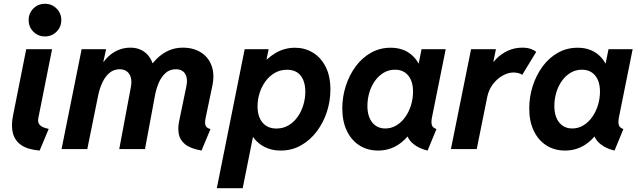

<svg xmlns="http://www.w3.org/2000/svg" viewBox="-20 -781 3353 1006"><path d="M187.8 7.8Q126.7 3 92.5 -20Q58.3 -43 47.8 -82.3Q37.3 -121.6 48.2 -175.3L117.4 -523.1H252.8L181 -163.2Q176.8 -141.8 185.6 -130.2Q194.4 -118.6 208.8 -113.3Q223.2 -108.1 235.1 -105.6ZM215.7 -590.1Q179.4 -590.1 154.8 -615Q130.1 -639.9 130.1 -675.8Q130.1 -711.7 154.8 -736.4Q179.5 -761.2 215.7 -761.2Q251.4 -761.2 276.3 -736.4Q301.2 -711.7 301.2 -675.8Q301.2 -639.9 276.3 -615Q251.4 -590.1 215.7 -590.1Z M1036 7.8Q977.6 -2.4 950 -25Q922.4 -47.6 916.9 -78.4Q911.3 -109.1 918.1 -143.6L956.1 -326.9Q960.8 -348.8 959.1 -365.8Q957.4 -382.9 950 -394.5Q942.7 -406.1 930.3 -412.1Q918 -418.2 901.2 -418.2Q869.1 -418.2 846.9 -397.9Q824.8 -377.7 811.8 -347Q798.8 -316.3 792.8 -284.9L739.7 0H604.8L665.4 -323.1Q671.5 -354.2 665.3 -375.4Q659.2 -396.6 644 -407.4Q628.8 -418.2 606.7 -418.2Q576.5 -418.2 553.8 -399.2Q531.2 -380.2 516.7 -349.4Q502.2 -318.7 494.9 -283.6L437.4 0H302.5L407.7 -523.1H535.9L521.5 -457.7H543.2L494.3 -407.9Q525.2 -471.9 568.4 -501.6Q611.7 -531.3 663.6 -531.3Q696.8 -531.3 722.4 -517.9Q747.9 -504.4 764.1 -480.4Q780.3 -456.4 785 -425.2L757.7 -450.1H800.7L768.1 -433.4Q786.1 -459.6 810.9 -482Q835.8 -504.3 867.6 -517.8Q899.5 -531.3 938.3 -531.3Q992.9 -531.3 1032.3 -506.7Q1071.7 -482.1 1088.6 -436.9Q1105.4 -391.7 1092.4 -330.3L1057.7 -164.7Q1051.5 -135.4 1057.6 -122.4Q1063.6 -109.3 1082.8 -104.8Z M1116 205.1 1262 -523.1H1387.5L1376.6 -469.6H1397.4L1360 -426.8L1301.5 -128.9L1325.5 -62.7H1305.3L1251.6 205.1ZM1451 7.8Q1395.7 7.8 1354.2 -17.9Q1312.6 -43.6 1289.6 -90.9Q1266.6 -138.1 1266.6 -203.1Q1266.6 -262.7 1285.8 -320.8Q1304.9 -378.9 1340 -426.5Q1375.1 -474 1422.5 -502.5Q1469.9 -530.9 1525.8 -530.9Q1576.3 -530.9 1618.4 -505.9Q1660.5 -481 1685.8 -432Q1711.2 -383 1711.2 -311Q1711.2 -251.2 1692.6 -194.4Q1674 -137.7 1639.4 -92Q1604.9 -46.4 1557.1 -19.3Q1509.4 7.8 1451 7.8ZM1428.6 -107.6Q1463.5 -107.6 1491.5 -124Q1519.5 -140.5 1539.2 -168.4Q1559 -196.3 1569.3 -230.6Q1579.7 -264.9 1579.7 -300.2Q1579.7 -353.8 1555.5 -384.7Q1531.2 -415.5 1483.7 -415.5Q1448.5 -415.5 1420.1 -399.2Q1391.8 -382.9 1371.5 -355.5Q1351.1 -328 1340.3 -293.8Q1329.4 -259.7 1329.4 -224.4Q1329.4 -169.8 1355.6 -138.7Q1381.7 -107.6 1428.6 -107.6Z M1961.1 7.8Q1905.7 7.8 1863.4 -19Q1821.1 -45.9 1797.3 -95.6Q1773.5 -145.3 1773.5 -213.2Q1773.5 -273.5 1791.7 -330.2Q1809.9 -387 1843.2 -432.4Q1876.5 -477.8 1923.2 -504.3Q1969.9 -530.9 2026.8 -530.9Q2083.1 -530.9 2122.9 -503.9Q2162.7 -476.8 2180.9 -430.4L2110.4 -448.9H2228.2L2165.1 -405.2L2188.8 -523.1H2315.3L2243.8 -168.1Q2238.6 -142.8 2242.4 -127.2Q2246.3 -111.6 2266.8 -104.8L2220.5 7.8Q2188.3 0.5 2162.9 -14.8Q2137.5 -30.1 2123.4 -51.2Q2109.2 -72.4 2111.5 -96.4L2175.4 -65.2H2053.5L2144.1 -106.2Q2110.8 -50.7 2064.5 -21.4Q2018.2 7.8 1961.1 7.8ZM1998.8 -107.9Q2030.7 -107.9 2057.4 -124.2Q2084.1 -140.5 2103.5 -168Q2123 -195.5 2133.6 -229.9Q2144.1 -264.4 2144.1 -300.7Q2144.1 -354.7 2118.9 -385.3Q2093.6 -415.8 2049.4 -415.8Q2017 -415.8 1990.4 -400Q1963.9 -384.2 1944.7 -357.3Q1925.5 -330.5 1915.3 -296.5Q1905.1 -262.4 1905.1 -225.8Q1905.1 -171.2 1930.3 -139.5Q1955.4 -107.9 1998.8 -107.9Z M2342.6 0 2448.2 -523.1H2578.5L2564.9 -457.8H2576.9L2546 -422.4Q2556.3 -448.5 2581.1 -473.5Q2605.8 -498.6 2640.7 -515Q2675.6 -531.3 2716.2 -531.3Q2743.9 -531.3 2762.8 -524.1Q2781.8 -516.9 2789.3 -508.7L2716.2 -388.8Q2709.7 -394.3 2696.7 -397.7Q2683.7 -401.2 2670.6 -401.2Q2643.5 -401.2 2614.7 -385.5Q2585.9 -369.9 2563.4 -340.9Q2540.9 -311.9 2532.6 -271.6L2477.9 0Z M2940.6 7.8Q2885.2 7.8 2842.9 -19Q2800.6 -45.9 2776.8 -95.6Q2753 -145.3 2753 -213.2Q2753 -273.5 2771.2 -330.2Q2789.4 -387 2822.7 -432.4Q2856 -477.8 2902.7 -504.3Q2949.4 -530.9 3006.3 -530.9Q3062.6 -530.9 3102.4 -503.9Q3142.2 -476.8 3160.4 -430.4L3089.9 -448.9H3207.7L3144.6 -405.2L3168.3 -523.1H3294.8L3223.3 -168.1Q3218.1 -142.8 3221.9 -127.2Q3225.8 -111.6 3246.3 -104.8L3200 7.8Q3167.8 0.5 3142.4 -14.8Q3117 -30.1 3102.9 -51.2Q3088.7 -72.4 3090.9 -96.4L3154.9 -65.2H3033L3123.6 -106.2Q3090.2 -50.7 3044 -21.4Q2997.7 7.8 2940.6 7.8ZM2978.3 -107.9Q3010.2 -107.9 3036.9 -124.2Q3063.6 -140.5 3083 -168Q3102.5 -195.5 3113 -229.9Q3123.6 -264.4 3123.6 -300.7Q3123.6 -354.7 3098.3 -385.3Q3073.1 -415.8 3028.9 -415.8Q2996.5 -415.8 2969.9 -400Q2943.4 -384.2 2924.2 -357.3Q2905 -330.5 2894.8 -296.5Q2884.6 -262.4 2884.6 -225.8Q2884.6 -171.2 2909.8 -139.5Q2934.9 -107.9 2978.3 -107.9Z"/></svg>

Font: Reddit Sans
Style: Italic
Weight: 400
Italic angle: -11.25°
Designer: Stephen Hutchings
Version: Version 1.013